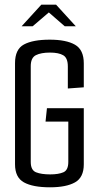

<svg xmlns="http://www.w3.org/2000/svg" viewBox="-20 -794 417 818"><path d="M193 4Q120 4 82 -17Q44 -38 44 -94V-525Q44 -584 82 -604.5Q120 -625 192 -625Q262 -625 299.5 -603.5Q337 -582 337 -524V-422L269 -417V-511Q269 -547 249.5 -558.5Q230 -570 193 -570Q155 -570 133 -559Q111 -548 111 -512V-104Q111 -69 133.5 -60Q156 -51 194 -51Q229 -51 250 -60Q271 -69 271 -104V-276H174L180 -333H337V-94Q337 -38 299.5 -17Q262 4 193 4ZM72 -682 156 -774H219L303 -682H256L188 -741L119 -682Z"/></svg>

Font: Smooch Sans Medium
Style: Regular
Weight: 500
Designer: Robert E. Leuschke
Foundry: Robert E. Leuschke
Version: Version 1.010; ttfautohint (v1.8.3)